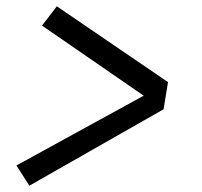

<svg xmlns="http://www.w3.org/2000/svg" viewBox="-20 -643 640 608"><path d="M73 -55 32 -119 435 -340 113 -562 160 -623 512 -383 498 -297Z"/></svg>

Font: Iosevka Etoile
Style: Italic
Weight: 400
Italic angle: -9°
Designer: Belleve Invis
Foundry: Belleve Invis
Version: Version 22.1.2; ttfautohint (v1.8.4)